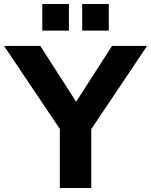

<svg xmlns="http://www.w3.org/2000/svg" viewBox="-54 -933 750 953"><path d="M243 0V-293L-34 -705H146L324 -428L502 -705H676L399 -292V0ZM354 -781V-913H486V-781ZM156 -781V-913H288V-781Z"/></svg>

Font: Mulish ExtraBold
Style: Regular
Weight: 800
Designer: Vernon Adams
Foundry: Vernon Adams
Version: Version 3.603; ttfautohint (v1.8.3)